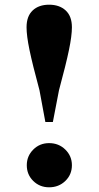

<svg xmlns="http://www.w3.org/2000/svg" viewBox="-20 -781 420 817"><path d="M189 16Q149 16 121.5 -11Q94 -38 94 -78Q94 -117 121.5 -144.5Q149 -172 189 -172Q230 -172 258 -144.5Q286 -117 286 -78Q286 -38 258 -11Q230 16 189 16ZM189 -761Q233 -761 259.5 -736.5Q286 -712 286 -665Q286 -629 273.5 -568.5Q261 -508 231 -397L205 -262H173L148 -397Q118 -508 105.5 -568.5Q93 -629 93 -665Q93 -712 119 -736.5Q145 -761 189 -761Z"/></svg>

Font: Early Summer Mincho Heavy
Style: Regular
Weight: 900
Designer: GuiWonder
Version: Version 1.002